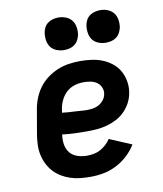

<svg xmlns="http://www.w3.org/2000/svg" viewBox="-85 -827 770 905"><g transform="rotate(-10 300.0 -375.0)"><path d="M276 8Q251 8 226.5 5.5Q202 3 179.5 -4.5Q157 -12 137 -24Q117 -36 101.5 -53Q86 -70 75.5 -91Q65 -112 60 -135.5Q55 -159 56 -183.5Q57 -208 61 -233L80 -343Q84 -370 94 -397Q104 -424 121 -448Q138 -472 162 -490Q186 -508 212.5 -519Q239 -530 267 -534Q295 -538 322 -538Q350 -538 377.5 -534Q405 -530 429 -520Q453 -510 473.5 -493.5Q494 -477 506.5 -454Q519 -431 523.5 -404Q528 -377 523 -350Q519 -326 507.5 -304Q496 -282 478 -264Q460 -246 438 -234.5Q416 -223 392 -216.5Q368 -210 345 -208Q322 -206 298 -206Q268 -206 238 -207Q208 -208 178 -212Q174 -189 177.5 -165.5Q181 -142 194.5 -125Q208 -108 230 -100.5Q252 -93 276 -93Q292 -93 308.5 -96Q325 -99 340 -107Q355 -115 368 -127Q381 -139 390 -153L496 -108Q479 -80 454 -57Q429 -34 399.5 -19Q370 -4 338.5 2Q307 8 276 8ZM313 -305Q328 -305 343 -307.5Q358 -310 371 -317.5Q384 -325 394 -338Q404 -351 406 -366Q409 -382 402.5 -397Q396 -412 383.5 -421Q371 -430 354.5 -433.5Q338 -437 322 -437Q307 -437 292 -434.5Q277 -432 263 -425.5Q249 -419 237 -408Q225 -397 217 -383.5Q209 -370 204 -355.5Q199 -341 197 -327L195 -313Q209 -311 224 -310Q239 -309 254 -308.5Q269 -308 283.5 -306.5Q298 -305 313 -305ZM456 -602Q438 -602 420.5 -609Q403 -616 393 -629.5Q383 -643 380 -661.5Q377 -680 380 -699Q382 -712 388.5 -724Q395 -736 406.5 -744Q418 -752 431 -755Q444 -758 456 -758Q475 -758 492 -751Q509 -744 519.5 -730.5Q530 -717 533 -698.5Q536 -680 533 -661Q530 -648 523.5 -636Q517 -624 506 -616Q495 -608 482 -605Q469 -602 456 -602ZM256 -602Q238 -602 220.5 -609Q203 -616 193 -629.5Q183 -643 180 -661.5Q177 -680 180 -699Q182 -712 188.5 -724Q195 -736 206.5 -744Q218 -752 231 -755Q244 -758 256 -758Q275 -758 292 -751Q309 -744 319.5 -730.5Q330 -717 333 -698.5Q336 -680 333 -661Q330 -648 323.5 -636Q317 -624 306 -616Q295 -608 282 -605Q269 -602 256 -602Z"/></g></svg>

Font: Iosevka Curly Slab Extended
Style: Bold Italic
Weight: 700
Width: 7
Italic angle: -9°
Monospace: yes
Designer: Belleve Invis
Foundry: Belleve Invis
Version: Version 11.0.0; ttfautohint (v1.8.3)